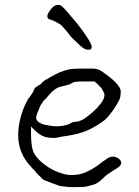

<svg xmlns="http://www.w3.org/2000/svg" viewBox="-20 -765 575 792"><path d="M124 -60Q122 -63 116 -68Q114 -71 112 -72Q111 -73 110 -74V-75Q55 -131 55 -208Q55 -242 64.5 -278.5Q74 -315 90 -346H91Q92 -351 95 -355.5Q98 -360 101 -363L102 -364L114 -382Q117 -386 118 -390Q120 -394 122 -399Q124 -402 126.5 -404.5Q129 -407 133 -408L134 -409H136V-411V-413H138H139H140Q142 -414 144 -415Q148 -417 151 -421Q154 -425 158 -428Q162 -431 166 -435Q178 -439 186 -446Q209 -459 227 -467Q245 -474 265 -479Q276 -481 285 -481Q294 -481 305 -482H354Q360 -482 368 -482Q375 -481 384 -479Q391 -477 404 -468Q417 -459 431 -448Q445 -437 457 -425Q468 -414 470 -408L471 -407Q478 -398 478 -387Q478 -365 472 -353Q466 -340 454 -322Q449 -314 444.5 -307.5Q440 -301 434 -294Q429 -287 424 -281.5Q419 -276 412 -270Q375 -242 340 -227Q305 -212 259 -205L232 -201Q215 -196 202 -196Q171 -196 154 -205Q136 -214 117 -234L112 -239L108 -244V-237V-231V-208Q108 -192 110 -175Q111 -158 116 -143Q123 -124 141 -106Q159 -88 181.5 -74Q204 -60 228 -52Q253 -43 275 -43Q309 -43 335 -55Q361 -67 382 -82Q392 -90 401 -96.5Q410 -103 418 -108Q431 -119 447 -119Q457 -119 469 -111Q480 -103 480 -93V-90Q478 -83 473 -79Q466 -73 460 -69H459Q448 -62 436.5 -54.5Q425 -47 415 -39Q407 -32 401 -26L390 -16Q383 -11 376 -7.5Q369 -4 361 -2H360Q343 4 326 6Q308 7 288 7Q268 7 254 5.5Q240 4 226 2L199 -8Q185 -13 165 -21Q163 -21 162 -22Q161 -23 159 -24V-25H158Q154 -27 153 -28L152 -29V-30Q148 -35 144 -38Q140 -41 137 -45Q134 -49 130 -52Q127 -55 124 -60ZM141 -315Q139 -310 134 -299Q129 -286 129 -280Q129 -269 140 -261Q149 -255 161 -251H162Q176 -248 190 -246Q204 -244 212 -244Q222 -244 239 -246Q256 -249 264 -253H265Q275 -260 280 -261Q285 -262 295 -263Q310 -264 330 -277Q349 -290 367 -306.5Q385 -323 398 -341Q411 -359 411 -374Q411 -380 406 -388Q402 -396 397 -404L395 -405V-406Q391 -407 390 -410Q387 -414 384 -416V-417Q379 -421 377 -423L372 -427V-428L371 -429H370H369H313Q305 -429 297 -428Q281 -427 271 -419Q268 -417 266 -416Q265 -416 265 -416Q263 -416 260 -415L246 -411Q234 -409 225 -406Q216 -403 209 -398Q202 -393 195 -387Q188 -380 180 -371Q172 -362 168 -357Q162 -352 157 -346V-345Q154 -340 150 -335Q145 -328 141 -315ZM176 -694Q176 -694 175 -697Q175 -707 189 -726Q203 -744 217 -745Q220 -745 221 -745Q223 -744 226 -744Q232 -745 255 -719Q276 -695 299 -667Q322 -638 339.5 -611Q357 -584 358 -575Q359 -560 349 -560Q332 -558 315 -573Q299 -588 279 -607Q269 -616 261 -629Q260 -631 243 -650Q235 -660 226 -666Q217 -671 204 -678Q198 -681 189 -684Q177 -686 176 -694Z"/></svg>

Font: ToneOZ-Pinyin-Tsuipita-TC
Style: Regular
Weight: 400
Designer: ÂÆ£ÂøóÂáåJeffrey Xuan(jeffreyx@gmail.com, ToneOZ.com) ÈòøÂù§(cjkFonts)
Foundry: ToneOZ
Version: Version 0.24071